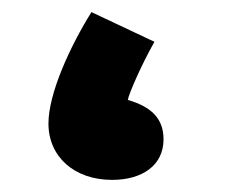

<svg xmlns="http://www.w3.org/2000/svg" viewBox="-20 -293 380 317"><path d="M165 4C215 4 250 -20 250 -63C250 -98 229 -117 191 -128C193 -139 214 -187 235 -224L131 -273C96 -217 60 -139 60 -89C60 -34 103 4 165 4Z"/></svg>

Font: Noto Sans Arabic ExtBd
Style: Regular
Weight: 800
Designer: Monotype Design Team, Nadine Chahine, Nizar Qandah and Khaled Hosny
Foundry: Monotype Imaging Inc.
Version: Version 2.012